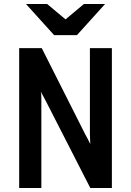

<svg xmlns="http://www.w3.org/2000/svg" viewBox="-20 -941 656 961"><path d="M76 0V-700H189L407 -268Q411.5 -260 419.5 -245Q427.5 -230 432 -220Q431.5 -233 430.8 -246Q430 -259 430 -268V-700H540V0H432L210 -434Q205.5 -442.5 197.5 -457.5Q189.5 -472.5 184 -482Q186.5 -471 186.8 -457.5Q187 -444 187 -434V0ZM251 -765 110 -921H216L308 -844L400 -921H506L365 -765Z"/></svg>

Font: Overpass Mono
Style: Bold
Weight: 700
Monospace: yes
Designer: Delve Withrington, Dave Bailey
Foundry: Delve Fonts LLC
Version: Version 4.000